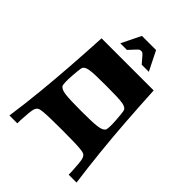

<svg xmlns="http://www.w3.org/2000/svg" viewBox="-246 -1000 1123 1123"><g transform="rotate(45 315.5 -438.5)"><path d="M38 0Q54 -111 65 -221.5Q76 -332 84.5 -450Q93 -568 100 -700H531Q538 -568 546.5 -450Q555 -332 566.5 -221.5Q578 -111 593 0H528Q528 -9 527.5 -26.5Q527 -44 525 -62Q524 -90 520 -112.5Q516 -135 505 -144Q501 -147 494 -149.5Q487 -152 468.5 -154Q450 -156 413.5 -157Q377 -158 315 -158Q253 -158 217 -157Q181 -156 162.5 -154Q144 -152 137 -149.5Q130 -147 126 -144Q115 -135 111 -112.5Q107 -90 106 -62Q104 -44 103.5 -26.5Q103 -9 103 0ZM315 -315Q360 -315 391.5 -316Q423 -317 444.5 -319.5Q466 -322 478 -327.5Q490 -333 496 -342Q499 -353 499.5 -372Q500 -391 498 -423Q496 -449 494.5 -464Q493 -479 491.5 -487Q490 -495 488 -498.5Q486 -502 484 -504Q475 -513 455 -517Q435 -521 401 -522Q367 -523 315 -523Q264 -523 229.5 -522Q195 -521 176 -517Q157 -513 147 -504Q145 -502 143 -498.5Q141 -495 139.5 -487Q138 -479 136.5 -464Q135 -449 133 -423Q131 -391 131.5 -372Q132 -353 135 -342Q141 -333 153 -327.5Q165 -322 186.5 -319.5Q208 -317 239.5 -316Q271 -315 315 -315ZM198 -757 257 -877H374L434 -757H375Q352 -784 342 -795.5Q332 -807 327.5 -809.5Q323 -812 316 -812Q309 -812 304 -809.5Q299 -807 288.5 -795.5Q278 -784 253 -757Z"/></g></svg>

Font: Ojuju
Style: Bold
Weight: 700
Designer: Chisaokwu Joboson, Mirko Velimirovic
Foundry: Udi Foundry
Version: Version 1.000